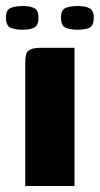

<svg xmlns="http://www.w3.org/2000/svg" viewBox="-26 -619 332 639"><path d="M58 0Q58 -102 58 -204Q58 -306 58 -408Q58 -425 60.5 -436.5Q63 -448 74.5 -454Q86 -460 112 -460H222V0ZM232 -520Q208 -520 192.5 -526.5Q177 -533 177 -561Q177 -587 193.5 -593Q210 -599 234 -599Q256 -599 271 -592Q286 -585 286 -561Q286 -533 271.5 -526.5Q257 -520 232 -520ZM49 -520Q25 -520 9.5 -526.5Q-6 -533 -6 -561Q-6 -587 10.5 -593Q27 -599 51 -599Q74 -599 88 -592Q102 -585 102 -561Q102 -534 87.5 -527Q73 -520 49 -520Z"/></svg>

Font: Genos
Style: Bold
Weight: 700
Designer: Robert E. Leuschke
Foundry: Robert E. Leuschke
Version: Version 1.010